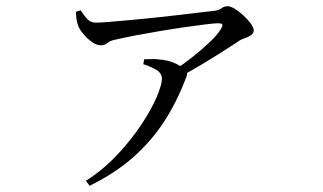

<svg xmlns="http://www.w3.org/2000/svg" viewBox="-20 -541 1040 619"><path d="M539 -313Q570 -333 601 -357.5Q632 -382 656.5 -405.5Q681 -429 692 -447Q699 -459 696.5 -462.5Q694 -466 682 -466Q672 -466 643.5 -462.5Q615 -459 576.5 -453.5Q538 -448 496.5 -441Q455 -434 418 -427Q381 -420 356 -414Q334 -410 326.5 -402.5Q319 -395 304 -395Q293 -395 279 -404Q265 -413 252.5 -427Q240 -441 234 -453Q229 -465 227 -477Q225 -489 225 -503L240 -508Q252 -489 262.5 -478.5Q273 -468 289 -468Q303 -468 333 -470.5Q363 -473 402 -476.5Q441 -480 483 -484.5Q525 -489 563.5 -493.5Q602 -498 630.5 -501.5Q659 -505 670 -506Q686 -508 694.5 -514.5Q703 -521 714 -521Q723 -521 737 -512.5Q751 -504 765 -491Q779 -478 788.5 -465Q798 -452 798 -443Q798 -433 788.5 -427Q779 -421 767 -417Q755 -413 746 -406Q728 -394 696.5 -374Q665 -354 627.5 -331.5Q590 -309 552 -289ZM257 42Q313 6 358 -42Q403 -90 435.5 -139Q468 -188 485 -228Q502 -268 502 -287Q502 -305 484.5 -315.5Q467 -326 442 -334L445 -350Q461 -350 472.5 -350.5Q484 -351 495 -349Q522 -347 542 -338Q562 -329 571 -321Q579 -314 582 -308Q585 -302 580 -291Q551 -214 510 -150.5Q469 -87 410.5 -35Q352 17 269 58Z"/></svg>

Font: Noto Serif TC
Style: Regular
Weight: 400
Designer: Ryoko NISHIZUKA  (kana & ideographs); Frank Grießhammer (Latin, Greek & Cyrillic); Wenlong ZHANG  (bopomofo); Sandoll Co
Foundry: Adobe
Version: Version 2.003-H1;hotconv 1.1.1;makeotfexe 2.6.0